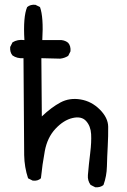

<svg xmlns="http://www.w3.org/2000/svg" viewBox="-20 -786 540 818"><path d="M385.7 11.7 366.2 2Q352.5 -16.6 354.5 -40Q358.4 -86.9 364.3 -133.8Q370.1 -180.7 368.2 -214.8Q366.2 -249 346.7 -270.5Q327.1 -292 289.1 -283.2Q251 -274.4 216.3 -237.3Q181.6 -200.2 170.9 -142.6Q160.2 -85 154.3 -26.4Q140.6 -13.7 119.1 -16.6L99.6 -26.4Q84 -73.2 83 -125Q82 -176.8 80.1 -538.1Q52.7 -536.1 33.2 -549.8Q21.5 -563.5 23.4 -585.9L33.2 -605.5Q54.7 -619.1 84 -615.2Q78.1 -714.8 95.7 -755.9Q109.4 -767.6 130.9 -765.6L150.4 -755.9Q166 -712.9 160.2 -615.2H242.2Q258.8 -613.3 270.5 -603.5Q282.2 -589.8 280.3 -567.4L270.5 -547.9Q254.9 -538.1 236.3 -536.1L156.2 -538.1L158.2 -290Q199.2 -329.1 237.8 -349.6Q276.4 -370.1 323.2 -362.3Q370.1 -354.5 405.3 -319.3Q440.4 -284.2 440.9 -246.1Q441.4 -208 439 -163.1Q436.5 -118.2 435.5 -77.1Q434.6 -36.1 420.9 2Q407.2 13.7 385.7 11.7Z"/></svg>

Font: JasonHandwriting2
Style: Regular
Weight: 400
Version: Version 1.05.10